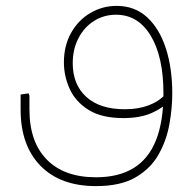

<svg xmlns="http://www.w3.org/2000/svg" viewBox="-20 -401 665 652"><path d="M306 231Q185 231 117.5 162Q50 93 50 -29H80Q80 81 139 141Q198 201 306 201Q383 201 434 169.5Q485 138 510 74.5Q535 11 535 -84H565Q565 -33 555 22Q545 77 518 124.5Q491 172 440 201.5Q389 231 306 231ZM50 -29V-80L77 -84L80 -76V-29ZM399 0Q325 0 280.5 -28Q236 -56 216.5 -99.5Q197 -143 197 -189Q197 -246 221.5 -289.5Q246 -333 287 -357Q328 -381 376 -381Q438 -381 480 -342Q522 -303 543.5 -236Q565 -169 565 -84H535Q535 -208 492 -279.5Q449 -351 374 -351Q333 -351 299.5 -330Q266 -309 246.5 -271.5Q227 -234 227 -186Q227 -114 273 -72Q319 -30 404 -30Q449 -30 484 -43Q519 -56 542 -81L558 -61Q535 -35 495.5 -17.5Q456 0 399 0Z"/></svg>

Font: Fustat ExtraLight
Style: Regular
Weight: 250
Designer: Mohamed Gaber, Khaled Hosny, Laura Garcia Mut
Foundry: Kief Type Foundry, Alif Type Foundry, Hard Type Foundry
Version: Version 1.007